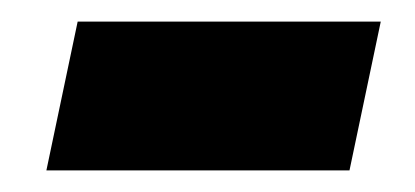

<svg xmlns="http://www.w3.org/2000/svg" viewBox="-20 -380 385 178"><path d="M333 -360 304 -222H23L52 -360Z"/></svg>

Font: Nacelle Heavy
Style: Italic
Weight: 800
Italic angle: -12°
Designer: Sora Sagano
Foundry: Sora Sagano
Version: Version 1.000;FEAKit 1.0